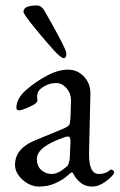

<svg xmlns="http://www.w3.org/2000/svg" viewBox="-20 -669 439 703"><path d="M142 -631Q223 -490 223 -473Q223 -456 213.5 -456Q204 -456 178.5 -483.5Q153 -511 109.5 -564Q66 -617 66 -626Q66 -649 115 -649Q131 -649 142 -631ZM115 -87Q115 -61 131 -46.5Q147 -32 170 -32Q193 -32 224 -59Q235 -68 236 -99L238 -148Q239 -169 229 -169Q222 -169 215 -166Q115 -132 115 -87ZM116 -314 117 -300Q117 -291 88.5 -278Q60 -265 50 -265Q40 -265 40 -274Q40 -308 74.5 -338.5Q109 -369 151 -391.5Q193 -414 228.5 -414Q264 -414 288 -388Q312 -362 311 -325L306 -109V-103Q306 -32 342 -32Q367 -32 382 -46Q386 -50 392 -46.5Q398 -43 398 -37V-36Q392 -23 367 -4.5Q342 14 317.5 14Q293 14 276.5 1Q260 -12 253 -25Q246 -38 244 -38Q240 -38 226 -25Q212 -12 184.5 1Q157 14 123.5 14Q90 14 62.5 -11Q35 -36 35 -65Q35 -125 108 -155L210 -197Q229 -205 233 -211Q237 -217 238 -237L240 -299V-301Q240 -327 223.5 -346Q207 -365 185.5 -365Q164 -365 145 -354.5Q126 -344 121 -335Q116 -326 116 -314Z"/></svg>

Font: EB Garamond
Style: Regular
Weight: 400
Version: Version 0.012